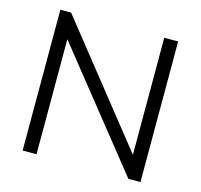

<svg xmlns="http://www.w3.org/2000/svg" viewBox="-103 -822 978 935"><g transform="rotate(15 386.0 -355.0)"><path d="M159 -580V0H89V-710H143L613 -119V-709H683V0H622Z"/></g></svg>

Font: IngvarSans
Style: Regular
Weight: 400
Version: Version 1.000